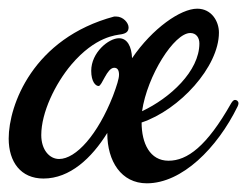

<svg xmlns="http://www.w3.org/2000/svg" viewBox="-56 -407 569 442"><path d="M491 -162C492 -164 493 -167 493 -169C493 -174 489 -177 485 -177C482 -177 479 -174 476 -169C420 -70 375 -37 332 -37C289 -37 270 -77 270 -125C357 -154 448 -253 448 -332C448 -358 431 -387 398 -387C360 -387 295 -342 248 -273C247 -300 237 -319 218 -319C194 -319 154 -286 154 -244C154 -219 164 -209 171 -209C179 -209 190 -251 207 -251C214 -251 218 -246 218 -235C218 -226 213 -210 204 -186C169 -97 119 -41 80 -41C58 -41 39 -62 39 -96C39 -148 71 -214 108 -258C164 -324 212 -326 223 -328C234 -330 240 -334 240 -344C240 -354 228 -369 211 -369H207C20 -319 -36 -165 -36 -88C-36 -34 -8 4 44 4C105 4 155 -43 191 -101V-100C191 -36 223 15 282 15C363 15 444 -66 491 -162ZM382 -331C396 -331 403 -320 403 -307C403 -243 335 -181 271 -151C283 -233 345 -331 382 -331Z"/></svg>

Font: Mervale Script
Style: Regular
Weight: 400
Designer: Astigmatic (AOETI)
Foundry: Astigmatic (AOETI)
Version: Version 1.000